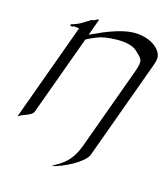

<svg xmlns="http://www.w3.org/2000/svg" viewBox="-157 -762 963 1104"><g transform="rotate(20 324.0 -210.0)"><path d="M254.7 -652.3C248.8 -652.3 241.9 -646.5 235.4 -642.1C228.7 -637.2 217.8 -636.7 217.8 -636.7C217.8 -636.7 191.1 -615.8 166 -598.1C142.4 -581.6 113.2 -574.2 111.9 -569.3C110.8 -565.4 121.5 -561.5 124.9 -561.5C127.8 -561.5 130.7 -566.9 130.7 -566.9H166.4L6.2 30.8C22.7 11.2 83.2 -1.5 90.7 -29.3L221.9 -518.1C240.8 -531.7 278.2 -551.8 300.3 -560.5C324.2 -569.8 380.8 -581.5 428 -581.5C463.1 -581.5 497.8 -574.7 519.5 -556.2C557.3 -523.9 575.1 -523.4 554.6 -446.8L419.4 57.6C385.6 184.1 317.5 203.1 287.8 231.9C349.8 213.9 464.9 143.1 478.4 92.8L626.9 -461.3C646.9 -536.6 658.3 -561 635.1 -593.8C608.8 -630.8 555.6 -652.3 496.2 -652.3C458.1 -652.3 402.4 -643.1 300.7 -590.3L230.7 -550.8L251.7 -630.4C257.5 -651.9 258.1 -652.3 254.7 -652.3Z"/></g></svg>

Font: Pierce
Style: Oblique
Weight: 400
Italic angle: -15°
Version: Version 0.2.0